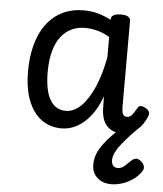

<svg xmlns="http://www.w3.org/2000/svg" viewBox="-54 -566 732 861"><g transform="rotate(5 312.0 -136.0)"><path d="M234 17Q182 17 143.5 -11.5Q105 -40 84 -94Q63 -148 63 -226Q63 -278 72.5 -323Q82 -368 100.5 -404.5Q119 -441 146.5 -466.5Q174 -492 209.5 -505.5Q245 -519 288 -519Q322 -519 352 -511Q382 -503 412 -487V-490Q412 -502 423 -508.5Q434 -515 456 -515Q478 -515 488.5 -508.5Q499 -502 499 -489V-104Q499 -88 501.5 -78Q504 -68 509.5 -64Q515 -60 523 -60Q531 -60 537.5 -64.5Q544 -69 550.5 -78.5Q557 -88 566 -103Q570 -112 579 -113.5Q588 -115 600 -108Q613 -102 618 -92.5Q623 -83 618 -72Q609 -48 593 -28Q577 -8 556.5 4.5Q536 17 510 17Q486 17 468.5 10Q451 3 438.5 -10.5Q426 -24 420 -43Q414 -62 413 -86Q413 -99 412.5 -113.5Q412 -128 412 -143Q393 -90 365 -54.5Q337 -19 304 -1Q271 17 234 17ZM151 -228Q151 -180 160.5 -142.5Q170 -105 192 -84Q214 -63 248 -63Q283 -63 315 -94Q347 -125 372 -182Q397 -239 412 -318V-410Q381 -428 353.5 -434.5Q326 -441 301 -441Q273 -441 249.5 -432Q226 -423 207.5 -405.5Q189 -388 176.5 -362.5Q164 -337 157.5 -303.5Q151 -270 151 -228ZM479 247Q440 247 415.5 225Q391 203 391 165Q391 141 399.5 119Q408 97 425 73.5Q442 50 467 25Q492 0 525 -29H587V-21Q566 -1 545.5 21Q525 43 508.5 63.5Q492 84 482.5 103Q473 122 473 139Q473 154 480 163Q487 172 501 172Q518 172 531.5 160Q545 148 562 131Q568 126 577.5 123.5Q587 121 599 130Q611 137 616 150Q621 163 615 173Q601 197 577 214Q553 231 527 239Q501 247 479 247Z"/></g></svg>

Font: Playwrite AT
Style: Regular
Weight: 400
Designer: Veronika Burian, José Scaglione
Foundry: TypeTogether
Version: Version 1.002